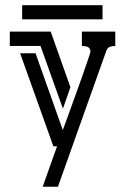

<svg xmlns="http://www.w3.org/2000/svg" viewBox="-20 -561 478 736"><path d="M116.2 -356.9 220.7 -62.5Q222.7 -67.9 228.3 -83Q233.9 -98.1 241.7 -119.6Q249.5 -141.1 258.8 -167Q268.1 -192.9 277.6 -219.2Q287.1 -245.6 295.9 -270.5Q304.7 -295.4 311.5 -315.2Q318.4 -335 322.5 -347.9Q326.7 -360.8 326.7 -362.8Q326.7 -370.1 323.7 -374.5Q320.8 -378.9 315.9 -381.1Q311 -383.3 305.4 -384Q299.8 -384.8 293.9 -384.8V-439.9H421.9V-384.8Q409.7 -384.8 400.6 -381.3Q391.6 -377.9 387.2 -365.2L202.1 154.8H143.6L198.7 0H184.6L57.1 -356.9ZM174.3 -439.9 250 -226.6 221.2 -144.5 135.3 -384.8H17.6V-439.9ZM64.9 -541H373V-486.8H64.9Z"/></svg>

Font: Isar CAT
Style: Regular
Weight: 400
Designer: Digitized by Peter Wiegel
Foundry: CAT-Fonts, Peter Wiegel
Version: Version 1.000; ttfautohint (v1.3)